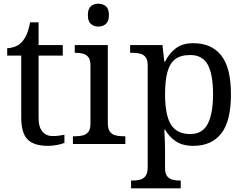

<svg xmlns="http://www.w3.org/2000/svg" viewBox="-20 -780 1326 1040"><path d="M240 10Q164 10 129.5 -24.5Q95 -59 95 -145V-479H19V-519Q37 -519 59 -526.5Q81 -534 97 -551Q114 -569 125 -595Q136 -621 143 -659H189V-536H320V-479H189V-142Q189 -91 210 -67Q231 -43 265 -43Q283 -43 298 -45Q313 -47 329 -50V-6Q316 0 290 5Q264 10 240 10Z M375 0V-42H388Q410 -42 428.5 -46.5Q447 -51 458.5 -65.5Q470 -80 470 -109V-426Q470 -456 458.5 -470.5Q447 -485 428.5 -489.5Q410 -494 388 -494H385V-536H564V-114Q564 -83 575 -67.5Q586 -52 605 -47Q624 -42 646 -42H659V0ZM513 -636Q489 -636 472.5 -650Q456 -664 456 -698Q456 -733 472.5 -746.5Q489 -760 513 -760Q536 -760 553 -746.5Q570 -733 570 -698Q570 -664 553 -650Q536 -636 513 -636Z M690 240V198H698Q721 198 739.5 193Q758 188 769 172.5Q780 157 780 126V-426Q780 -456 768.5 -470.5Q757 -485 738.5 -489.5Q720 -494 698 -494H685V-536H860L870 -446H874Q897 -492 933 -519Q969 -546 1027 -546Q1126 -546 1178.5 -479.5Q1231 -413 1231 -269Q1231 -124 1178.5 -57Q1126 10 1027 10Q969 10 932.5 -14.5Q896 -39 874 -78H870Q872 -49 873 -16.5Q874 16 874 35V131Q874 160 885.5 174.5Q897 189 915.5 193.5Q934 198 956 198H959V240ZM1011 -54Q1077 -54 1105.5 -109.5Q1134 -165 1134 -270Q1134 -377 1105.5 -429.5Q1077 -482 1010 -482Q958 -482 928.5 -459Q899 -436 886.5 -388.5Q874 -341 874 -269Q874 -200 886.5 -152Q899 -104 929 -79Q959 -54 1011 -54Z"/></svg>

Font: Noto Serif Ethiopic
Style: Regular
Weight: 400
Designer: Monotype Design Team
Foundry: Monotype Imaging Inc.
Version: Version 2.102